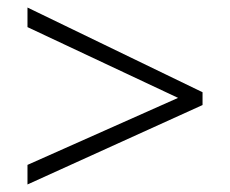

<svg xmlns="http://www.w3.org/2000/svg" viewBox="-20 -617 611 510"><path d="M53 -179 453 -357 53 -545V-597L518 -372V-338L53 -127Z"/></svg>

Font: Noto Sans Light
Style: Regular
Weight: 300
Designer: Monotype Design Team
Foundry: Monotype Imaging Inc.
Version: Version 2.007